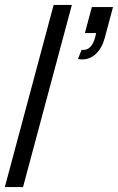

<svg xmlns="http://www.w3.org/2000/svg" viewBox="-38 -755 477 775"><path d="M-18.5 0H55L252 -735H178.5ZM276.6 -517C282.6 -515.7 288.5 -515.1 294.2 -515.1C335.7 -515.1 370.2 -547.5 384.7 -601.5L418.2 -726.5H332.7L304.6 -621.5H350.1C342.8 -585.6 330.6 -553.3 296 -553.3C294.5 -553.3 292.9 -553.4 291.3 -553.5Z"/></svg>

Font: Manrope
Style: RegularItalic
Weight: 400
Italic angle: -15°
Designer: Mikhail Sharanda
Foundry: Mikhail Sharanda
Version: Version 4.502;hotconv 1.0.109;makeotfexe 2.5.65596